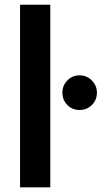

<svg xmlns="http://www.w3.org/2000/svg" viewBox="-20 -802 441 822"><path d="M195.3 -781.7V0H65.9V-781.7ZM320.8 -331.1Q289.6 -331.1 268.3 -352.5Q247.1 -374 247.1 -405.3Q247.1 -436 268.6 -457.8Q290 -479.5 320.8 -479.5Q351.6 -479.5 373.3 -457.5Q395 -435.5 395 -405.3Q395 -374 373.3 -352.5Q351.6 -331.1 320.8 -331.1Z"/></svg>

Font: Epilogue SemiBold
Style: Regular
Weight: 600
Designer: Tyler Finck
Foundry: Etcetera Type Co
Version: Version 2.112